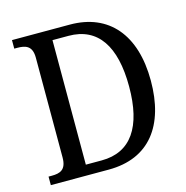

<svg xmlns="http://www.w3.org/2000/svg" viewBox="-105 -814 886 913"><g transform="rotate(-15 337.5 -357.0)"><path d="M34 0H319C521 0 622 -138 622 -357C622 -584 510 -714 319 -714H34V-672H48C89 -672 122 -663 122 -604V-113C122 -52 91 -42 50 -42H34ZM298 -51H220V-664H299C443 -664 515 -556 515 -357C515 -159 443 -51 298 -51Z"/></g></svg>

Font: Noto Serif Bengali SemiCondensed
Style: Regular
Weight: 400
Width: 4
Designer: Juan Bruce, Universal Thirst, Indian Type Foundry and the Monotype Design Team.
Foundry: Monotype Imaging Inc.
Version: Version 2.003